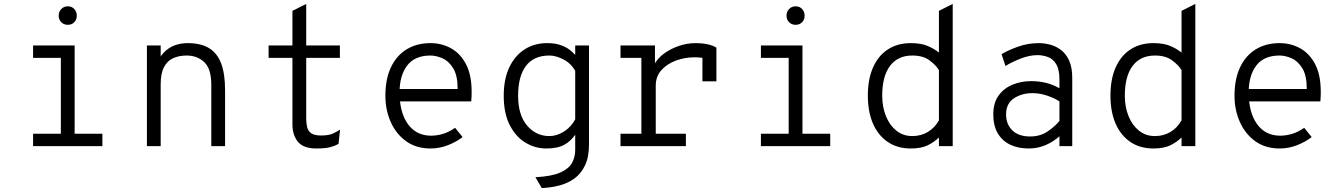

<svg xmlns="http://www.w3.org/2000/svg" viewBox="-20 -742 6816 975"><path d="M289 -20V-511H359V-20ZM148 0V-63H500V0ZM148 -448V-511H324V-448ZM324 -616Q304.5 -616 291.2 -629.2Q278 -642.5 278 -662Q278 -682.5 291.2 -696.2Q304.5 -710 324 -710Q344.5 -710 357.2 -696.2Q370 -682.5 370 -662Q370 -642.5 357.2 -629.2Q344.5 -616 324 -616Z M726 0V-511H796V-424L784 -436Q800 -465.5 822 -484.8Q844 -504 872 -513.5Q900 -523 934 -523Q998.5 -523 1040.5 -498.2Q1082.5 -473.5 1102.8 -420.5Q1123 -367.5 1123 -283V0H1053V-312Q1053 -393 1017.2 -426.5Q981.5 -460 928 -460Q889 -460 859.2 -446.5Q829.5 -433 812.8 -401.2Q796 -369.5 796 -314V0Z M1586 12Q1521 12 1493 -22Q1465 -56 1465 -110V-448H1344V-511H1465V-687L1535 -722V-511H1706V-448H1535V-140Q1535 -115.5 1539.8 -96Q1544.5 -76.5 1560.5 -65.2Q1576.5 -54 1610 -54Q1650 -54 1671.5 -64.2Q1693 -74.5 1707 -84L1699 -11Q1679.5 -0.5 1655 5.8Q1630.5 12 1586 12Z M2166 12Q2093.5 12 2042.2 -25Q1991 -62 1964 -123Q1937 -184 1937 -256Q1937 -341 1965.5 -400.8Q1994 -460.5 2045.5 -491.8Q2097 -523 2166 -523Q2222.5 -523 2270 -497Q2317.5 -471 2346.2 -416.5Q2375 -362 2375 -276Q2375 -268 2374.8 -255.8Q2374.5 -243.5 2373 -227H1993V-290H2304Q2304 -358.5 2281.5 -395.2Q2259 -432 2226.8 -446Q2194.5 -460 2166 -460Q2086 -460 2047.5 -409Q2009 -358 2009 -273Q2009 -170.5 2051.5 -111.8Q2094 -53 2169 -53Q2198.5 -53 2229.5 -62.2Q2260.5 -71.5 2291 -93L2329 -46Q2297.5 -21.5 2255 -4.8Q2212.5 12 2166 12Z M2731 213 2699 158Q2782 153.5 2825.5 134Q2869 114.5 2885 84.8Q2901 55 2901 20V-58Q2879.5 -26 2845.8 -7Q2812 12 2754 12Q2697 12 2647.8 -18Q2598.5 -48 2568.2 -107.5Q2538 -167 2538 -256Q2538 -340 2566.2 -399.8Q2594.5 -459.5 2644 -491.2Q2693.5 -523 2758 -523Q2800.5 -523 2829.2 -512.2Q2858 -501.5 2875.2 -487.2Q2892.5 -473 2901 -463V-511H2971V-8Q2971 55 2951.2 97Q2931.5 139 2897.8 163.8Q2864 188.5 2821 199.8Q2778 211 2731 213ZM2770 -51Q2807 -51 2843.5 -73.8Q2880 -96.5 2901 -136V-382Q2879.5 -420.5 2841.2 -440.2Q2803 -460 2770 -460Q2690.5 -460 2650.8 -407.2Q2611 -354.5 2611 -256Q2611 -158 2656.5 -104.5Q2702 -51 2770 -51Z M3131 0V-63H3237V-448H3131V-511H3306V-396L3300 -410Q3318 -445.5 3353 -470.8Q3388 -496 3429.8 -509.5Q3471.5 -523 3510 -523Q3549 -523 3576 -516.5Q3603 -510 3618 -500V-329H3547V-479L3564 -444Q3552 -448 3537.5 -449.5Q3523 -451 3505 -451Q3458.5 -451 3413.5 -434.8Q3368.5 -418.5 3339.2 -386.5Q3310 -354.5 3310 -307V-63H3463V0Z M3985 -20V-511H4055V-20ZM3844 0V-63H4196V0ZM3844 -448V-511H4020V-448ZM4020 -616Q4000.5 -616 3987.2 -629.2Q3974 -642.5 3974 -662Q3974 -682.5 3987.2 -696.2Q4000.5 -710 4020 -710Q4040.5 -710 4053.2 -696.2Q4066 -682.5 4066 -662Q4066 -642.5 4053.2 -629.2Q4040.5 -616 4020 -616Z M4605 12Q4537.5 12 4488.5 -21Q4439.5 -54 4413.2 -114.2Q4387 -174.5 4387 -256Q4387 -340 4413.5 -399.8Q4440 -459.5 4489 -491.2Q4538 -523 4605 -523Q4657.5 -523 4691.2 -508.5Q4725 -494 4748 -475V-687L4818 -722V0H4748V-44Q4725 -21 4691.8 -4.5Q4658.5 12 4605 12ZM4613 -51Q4656.5 -51 4691.8 -72Q4727 -93 4748 -131V-386Q4732.5 -411.5 4699.8 -435.8Q4667 -460 4613 -460Q4539 -460 4499.5 -407.2Q4460 -354.5 4460 -256Q4460 -199 4478.8 -152.5Q4497.5 -106 4531.8 -78.5Q4566 -51 4613 -51Z M5204 12Q5150.5 12 5110 -7.2Q5069.5 -26.5 5046.8 -65Q5024 -103.5 5024 -161Q5024 -220 5051.2 -257.2Q5078.5 -294.5 5122.2 -312.2Q5166 -330 5216 -330Q5253 -330 5287.8 -322.2Q5322.5 -314.5 5360 -294V-337Q5360 -388.5 5344 -415.5Q5328 -442.5 5302.2 -452.2Q5276.5 -462 5248 -462Q5207.5 -462 5162.2 -444.2Q5117 -426.5 5086 -407L5066 -467Q5098.5 -486.5 5149 -504.8Q5199.5 -523 5255 -523Q5282.5 -523 5312 -515.5Q5341.5 -508 5367.2 -488.8Q5393 -469.5 5409 -435Q5425 -400.5 5425 -346V0H5360V-50Q5329.5 -22.5 5289.8 -5.2Q5250 12 5204 12ZM5211 -49Q5262 -49 5299.5 -74.2Q5337 -99.5 5360 -128V-227Q5335.5 -243.5 5298 -256.2Q5260.5 -269 5223 -269Q5169 -269 5129 -242.8Q5089 -216.5 5089 -161Q5089 -111 5120.8 -80Q5152.5 -49 5211 -49Z M5837 12Q5769.5 12 5720.5 -21Q5671.5 -54 5645.2 -114.2Q5619 -174.5 5619 -256Q5619 -340 5645.5 -399.8Q5672 -459.5 5721 -491.2Q5770 -523 5837 -523Q5889.5 -523 5923.2 -508.5Q5957 -494 5980 -475V-687L6050 -722V0H5980V-44Q5957 -21 5923.8 -4.5Q5890.5 12 5837 12ZM5845 -51Q5888.5 -51 5923.8 -72Q5959 -93 5980 -131V-386Q5964.5 -411.5 5931.8 -435.8Q5899 -460 5845 -460Q5771 -460 5731.5 -407.2Q5692 -354.5 5692 -256Q5692 -199 5710.8 -152.5Q5729.5 -106 5763.8 -78.5Q5798 -51 5845 -51Z M6478 12Q6405.5 12 6354.2 -25Q6303 -62 6276 -123Q6249 -184 6249 -256Q6249 -341 6277.5 -400.8Q6306 -460.5 6357.5 -491.8Q6409 -523 6478 -523Q6534.5 -523 6582 -497Q6629.5 -471 6658.2 -416.5Q6687 -362 6687 -276Q6687 -268 6686.8 -255.8Q6686.5 -243.5 6685 -227H6305V-290H6616Q6616 -358.5 6593.5 -395.2Q6571 -432 6538.8 -446Q6506.5 -460 6478 -460Q6398 -460 6359.5 -409Q6321 -358 6321 -273Q6321 -170.5 6363.5 -111.8Q6406 -53 6481 -53Q6510.5 -53 6541.5 -62.2Q6572.5 -71.5 6603 -93L6641 -46Q6609.5 -21.5 6567 -4.8Q6524.5 12 6478 12Z"/></svg>

Font: Overpass Mono Light
Style: Regular
Weight: 300
Monospace: yes
Designer: Delve Withrington, Dave Bailey
Foundry: Delve Fonts LLC
Version: Version 4.000